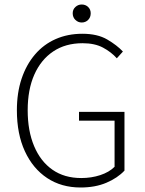

<svg xmlns="http://www.w3.org/2000/svg" viewBox="-20 -821 645 853"><path d="M338 12Q253 12 189.5 -30Q126 -72 90.5 -149Q55 -226 55 -331Q55 -409 76 -471.5Q97 -534 135.5 -579Q174 -624 227.5 -647.5Q281 -671 346 -671Q413 -671 456.5 -645.5Q500 -620 526 -592L499 -562Q474 -590 437.5 -609.5Q401 -629 347 -629Q271 -629 216.5 -592.5Q162 -556 132.5 -489.5Q103 -423 103 -331Q103 -240 131.5 -172Q160 -104 213 -67Q266 -30 341 -30Q386 -30 425.5 -43Q465 -56 489 -80V-285H331V-324H533V-63Q502 -30 452.5 -9Q403 12 338 12ZM343 -721Q327 -721 315 -732.5Q303 -744 303 -762Q303 -779 315 -790Q327 -801 343 -801Q360 -801 371.5 -790Q383 -779 383 -762Q383 -744 371.5 -732.5Q360 -721 343 -721Z"/></svg>

Font: Source Sans 3 Light
Style: Regular
Weight: 300
Designer: Paul D. Hunt
Foundry: Adobe
Version: Version 3.052;hotconv 1.1.0;makeotfexe 2.6.0